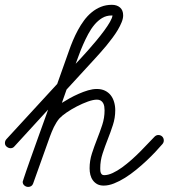

<svg xmlns="http://www.w3.org/2000/svg" viewBox="-68 -753 687 782"><path d="M-24.9 -149.4Q-33.2 -149.4 -40.5 -155.3Q-47.9 -161.1 -47.9 -170.4Q-47.9 -179.2 -42 -186L165 -411.1L213.4 -547.4Q220.2 -566.9 229.2 -588.4Q238.3 -609.9 249.5 -630.6Q260.7 -651.4 274.4 -669.9Q288.1 -688.5 305.2 -702.6Q322.3 -716.8 342.8 -725.1Q363.3 -733.4 387.7 -733.4Q408.2 -733.4 420.9 -722.4Q433.6 -711.4 433.6 -690.4Q433.6 -677.7 427.5 -662.6Q421.4 -647.5 411.9 -631.3Q402.3 -615.2 390.1 -598.9Q377.9 -582.5 365.7 -567.6Q353.5 -552.7 342 -540Q330.6 -527.3 322.8 -518.6L203.1 -388.2L184.1 -334Q197.8 -342.8 215.3 -352.5Q232.9 -362.3 252.2 -370.8Q271.5 -379.4 290.5 -385Q309.6 -390.6 326.2 -390.6Q345.2 -390.6 359.4 -383.8Q373.5 -377 382.8 -365.2Q392.1 -353.5 396.7 -337.6Q401.4 -321.8 401.4 -304.2Q401.4 -272.9 391.8 -243.7Q382.3 -214.4 370.8 -185.5Q359.4 -156.7 349.9 -127.7Q340.3 -98.6 340.3 -67.9Q340.3 -63.5 340.6 -58.6Q340.8 -53.7 342.5 -49.3Q344.2 -44.9 347.4 -42.2Q350.6 -39.6 356.4 -39.6Q372.1 -39.6 390.9 -48.3Q409.7 -57.1 429 -71Q448.2 -85 467.8 -102.3Q487.3 -119.6 504.6 -137.2Q522 -154.8 536.6 -170.4Q551.3 -186 561.5 -196.3Q568.4 -203.1 576.7 -203.1Q586.4 -203.1 592.8 -196.8Q599.1 -190.4 599.1 -180.7Q599.1 -172.9 593.8 -166.5Q582 -152.8 565.4 -135Q548.8 -117.2 528.8 -98.4Q508.8 -79.6 486.3 -61.3Q463.9 -43 441.2 -28.8Q418.5 -14.6 396.5 -5.9Q374.5 2.9 354.5 2.9Q338.9 2.9 328.1 -2.9Q317.4 -8.8 310.3 -18.6Q303.2 -28.3 300 -41Q296.9 -53.7 296.9 -67.4Q296.9 -98.6 306.4 -127.9Q315.9 -157.2 327.4 -186.3Q338.9 -215.3 348.4 -244.1Q357.9 -272.9 357.9 -303.7Q357.9 -311.5 356.7 -319.3Q355.5 -327.1 351.8 -333.5Q348.1 -339.8 342 -343.5Q335.9 -347.2 326.7 -347.2Q312 -347.2 290 -339.4Q268.1 -331.5 245.4 -319.8Q222.7 -308.1 203.1 -294.7Q183.6 -281.2 173.8 -270.5Q167.5 -263.2 161.9 -254.2Q156.2 -245.1 151.4 -235.4Q146.5 -225.6 142.6 -215.6Q138.7 -205.6 135.3 -196.8L66.9 -5.4Q64.5 1.5 59.1 4.9Q53.7 8.3 46.9 8.3Q38.1 8.3 31.2 2.4Q24.4 -3.4 24.4 -12.7Q24.4 -13.7 28.6 -26.1Q32.7 -38.6 39.3 -57.9Q45.9 -77.1 54.7 -101.8Q63.5 -126.5 72.8 -152.6Q82 -178.7 91.3 -204.3Q100.6 -230 108.2 -251.2Q115.7 -272.5 121.1 -287.1Q126.5 -301.8 127.9 -306.6L-9.8 -156.2Q-15.6 -149.4 -24.9 -149.4ZM240.2 -493.2Q247.1 -500.5 260.7 -515.1Q274.4 -529.8 290.8 -548.3Q307.1 -566.9 324.5 -587.6Q341.8 -608.4 356.2 -627.9Q370.6 -647.5 379.9 -663.8Q389.2 -680.2 390.1 -689.9H386.2Q365.2 -689.9 348.1 -679.7Q331.1 -669.4 316.9 -652.6Q302.7 -635.7 291.3 -614.3Q279.8 -592.8 270.3 -571Q260.7 -549.3 253.4 -528.8Q246.1 -508.3 240.2 -493.2Z"/></svg>

Font: Helvetia Verbundene
Style: Regular
Weight: 400
Designer: Peter Wiegel, original typeface by Carl Albert Fahrenwaldt 1901
Foundry: Peter Wiegel
Version: Version 2.000